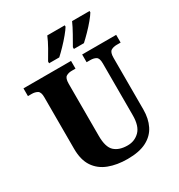

<svg xmlns="http://www.w3.org/2000/svg" viewBox="-215 -1074 1144 1227"><g transform="rotate(-30 357.5 -460.5)"><path d="M368 10Q290 10 230 -13Q170 -36 136.5 -86Q103 -136 103 -218V-599Q103 -637 85.5 -647Q68 -657 44 -657H16V-714H367V-657H339Q315 -657 298 -646.5Q281 -636 281 -595V-210Q281 -127 315 -96Q349 -65 411 -65Q463 -65 499 -100.5Q535 -136 535 -216V-599Q535 -637 518.5 -647Q502 -657 477 -657H449V-714H700V-657H671Q646 -657 629 -646.5Q612 -636 612 -595V-214Q612 -147 587 -96.5Q562 -46 508.5 -18Q455 10 368 10ZM421 -784Q440 -817 462.5 -857Q485 -897 500 -931H629V-921Q619 -904 595.5 -875.5Q572 -847 544 -818.5Q516 -790 495 -771H421ZM238 -784Q258 -817 280.5 -857Q303 -897 317 -931H446V-921Q436 -904 412.5 -875.5Q389 -847 361.5 -818.5Q334 -790 313 -771H238Z"/></g></svg>

Font: Noto Serif Armenian SemiCondensed ExtraBold
Style: Regular
Weight: 800
Width: 4
Designer: Monotype Design Team
Foundry: Monotype Imaging Inc.
Version: Version 2.008; ttfautohint (v1.8.4.7-5d5b)